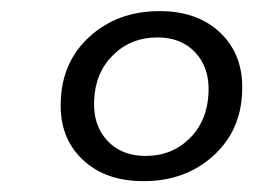

<svg xmlns="http://www.w3.org/2000/svg" viewBox="-20 -728 467 354"><path d="M274.5 -707.5Q345 -707.5 387 -666.8Q429 -626 426.5 -560Q424.5 -487 373 -440.5Q321.5 -394 244.5 -394Q173.5 -394 131.5 -434.5Q89.5 -475 92 -540.5Q94 -614 145.5 -660.8Q197 -707.5 274.5 -707.5ZM270.5 -659Q221.5 -659 188.5 -626.5Q155.5 -594 153.5 -542.5Q151.5 -497 177.8 -468.8Q204 -440.5 248.5 -440.5Q297 -440.5 329.8 -473Q362.5 -505.5 364.5 -557.5Q366.5 -602.5 340.5 -630.8Q314.5 -659 270.5 -659Z"/></svg>

Font: Argentum Sans Light
Style: Italic
Weight: 300
Italic angle: -11.3°
Designer: Julieta Ulanovsky (font), Owen Earl (portions from Jones font), Cristiano Sobral (main changes and remaster)
Foundry: Julieta Ulanovsky (font), Owen Earl (portions from Jones font), Cristiano Sobral (main changes and remaster)
Version: Version 3.127